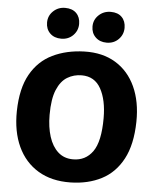

<svg xmlns="http://www.w3.org/2000/svg" viewBox="-64 -1046 904 1107"><g transform="rotate(5 388.0 -492.0)"><path d="M386 8Q276 10 198.2 -36.8Q120.5 -83.5 80.2 -170.2Q40 -257 42 -375Q44.5 -507 90.8 -588.8Q137 -670.5 217 -709.2Q297 -748 400 -751Q505.5 -754 581 -708.2Q656.5 -662.5 696.2 -576.5Q736 -490.5 734 -373Q731.5 -241 687 -157.5Q642.5 -74 565 -34Q487.5 6 386 8ZM389 -126Q461 -126 502.5 -184.2Q544 -242.5 544 -378Q544 -483 508 -548Q472 -613 397 -613Q351.5 -613 314 -590.5Q276.5 -568 254.2 -515Q232 -462 232 -370Q232 -299 249.5 -244Q267 -189 301.8 -157.5Q336.5 -126 389 -126ZM260 -813Q219.5 -813 195.2 -837Q171 -861 171 -899Q171 -938 199.2 -965Q227.5 -992 268 -992Q309.5 -992 332.8 -968.8Q356 -945.5 356 -907Q356 -868 328.8 -840.5Q301.5 -813 260 -813ZM523 -813Q483.5 -813 458.8 -837Q434 -861 434 -899Q434 -938 462.5 -965Q491 -992 532 -992Q573.5 -992 596.2 -968.8Q619 -945.5 619 -907Q619 -868 591.8 -840.5Q564.5 -813 523 -813Z"/></g></svg>

Font: Merriweather Sans Black
Style: Regular
Weight: 900
Designer: Eben Sorkin
Foundry: Eben Sorkin
Version: Version 1.008; ttfautohint (v1.7.19-72a1) -l 8 -r 50 -G 200 